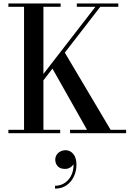

<svg xmlns="http://www.w3.org/2000/svg" viewBox="-20 -770 766 1110"><path d="M134 -217 531.5 -730.5H424V-750H664V-730.5H559.5L162.5 -217ZM28.5 0V-19.5H119V-730.5H28.5V-750H330.5V-730.5H231V-19.5H328V0ZM385 0V-19.5H483L274.5 -389L348 -477L619.5 -19.5H709V0ZM298 320.5V304Q332 304 357.8 285.2Q383.5 266.5 396 234.8Q408.5 203 403.5 163.5H408.5Q409.5 173 402.5 183Q395.5 193 383.5 199.8Q371.5 206.5 356 206.5Q327.5 206.5 313.5 190.8Q299.5 175 299.5 153Q299.5 138 307.2 125.5Q315 113 329 105.8Q343 98.5 359.5 98.5Q385.5 98.5 403.8 120.2Q422 142 422 182.5Q422 218 407.5 249.5Q393 281 365.2 300.8Q337.5 320.5 298 320.5Z"/></svg>

Font: Bodoni Moda 11pt Medium
Style: Regular
Weight: 500
Designer: Owen Earl
Foundry: indestructible type
Version: Version 2.004